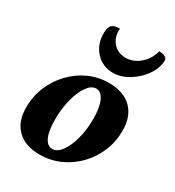

<svg xmlns="http://www.w3.org/2000/svg" viewBox="-176 -824 857 940"><g transform="rotate(30 252.5 -353.5)"><path d="M192 12Q110 12 65 -32Q20 -76 20 -156Q20 -219 43 -274Q66 -329 106.5 -371.5Q147 -414 199.5 -438Q252 -462 312 -462Q395 -462 440.5 -417.5Q486 -373 486 -292Q486 -230 463 -175Q440 -120 399.5 -78Q359 -36 305.5 -12Q252 12 192 12ZM232 -43Q259 -43 282 -74Q305 -105 319 -157Q333 -209 333 -271Q333 -335 316.5 -371Q300 -407 272 -407Q245 -407 222.5 -375.5Q200 -344 186 -291Q172 -238 172 -176Q172 -112 187.5 -77.5Q203 -43 232 -43ZM303 -514Q244 -514 205.5 -555.5Q167 -597 167 -659Q167 -693 179.5 -706Q192 -719 225 -719Q221 -671 248 -640Q275 -609 319 -609Q363 -609 399 -640Q435 -671 447 -719Q469 -719 481 -712Q493 -705 493 -694Q493 -662 476.5 -630.5Q460 -599 432 -572.5Q404 -546 370.5 -530Q337 -514 303 -514Z"/></g></svg>

Font: Petrona ExtraBold
Style: Italic
Weight: 800
Italic angle: -9°
Designer: Ringo R. Seeber
Foundry: Ringo R. Seeber
Version: Version 2.001; ttfautohint (v1.8.3)